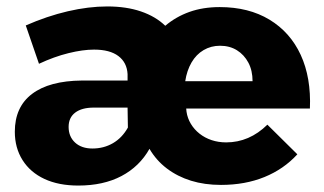

<svg xmlns="http://www.w3.org/2000/svg" viewBox="-20 -568 1005 596"><path d="M559 -221Q562 -201 572.5 -183.5Q583 -166 599.5 -153Q616 -140 637 -133Q658 -126 682 -126Q754 -126 810 -181L903 -89Q861 -43 801 -18.5Q741 6 666 6Q615 6 573 -7Q531 -20 498 -45Q465 -70 444 -106Q413 -51 357 -21.5Q301 8 223 8Q162 8 118 -12.5Q74 -33 50 -71Q26 -109 26 -159Q26 -236 79.5 -276.5Q133 -317 234 -318H376V-338Q374 -374 347.5 -394Q321 -414 272 -414Q237 -414 192.5 -403Q148 -392 101 -370L60 -489Q126 -518 190.5 -533Q255 -548 313 -548Q372 -548 417.5 -532.5Q463 -517 493 -488Q526 -516 568 -531Q610 -546 662 -546Q752 -546 816.5 -507Q881 -468 913.5 -397.5Q946 -327 942 -231H558ZM271 -234Q234 -234 213.5 -218.5Q193 -203 193 -174Q193 -144 213 -125.5Q233 -107 267 -107Q302 -107 330.5 -123.5Q359 -140 377 -172L376 -234ZM764 -316Q764 -349 751 -373.5Q738 -398 715.5 -412Q693 -426 663 -426Q635 -426 612 -412.5Q589 -399 574.5 -374Q560 -349 555 -316Z"/></svg>

Font: Alexandria
Style: Bold
Weight: 700
Designer: Mohamed Gaber
Foundry: Kief Type Foundry
Version: Version 5.100